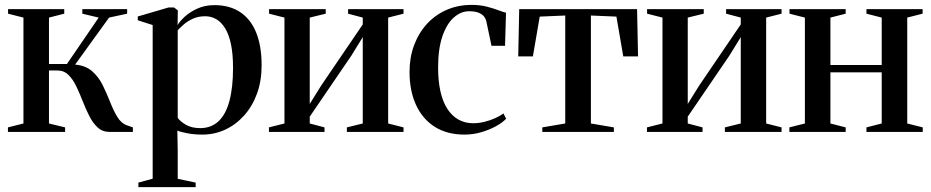

<svg xmlns="http://www.w3.org/2000/svg" viewBox="-20 -540 3810 786"><path d="M12.5 0V-18.5L76 -34.5V-468L13 -484V-502.5H243V-484L180.5 -468V-278H254L384 -468L317 -484V-502.5H500.5V-484L426.5 -468L287.5 -275.5Q330 -272 356.8 -248.8Q383.5 -225.5 400.2 -191.8Q417 -158 430.5 -123.2Q444 -88.5 460 -61.8Q476 -35 501 -26.5L524 -18.5V0H428Q399.5 0 379.8 -18.2Q360 -36.5 345.5 -65.2Q331 -94 318.5 -126Q306 -158 292.2 -186.8Q278.5 -215.5 260 -233.5Q241.5 -251.5 214.5 -251.5H180.5V-34.5L246.5 -18.5V0Z M546.5 226V207.5L605 191.5V-437.5L544 -457V-472.5L670.5 -509.5H692.5L708 -497.5L707 -437Q714 -450.5 734.5 -470Q755 -489.5 786.5 -504.2Q818 -519 858 -519Q920.5 -519 963.8 -490Q1007 -461 1029 -406Q1051 -351 1051 -272.5Q1051 -208.5 1032 -156.5Q1013 -104.5 979.2 -67Q945.5 -29.5 901.8 -9.2Q858 11 808.5 11Q774.5 11 746.2 5.5Q718 0 706 -5.5L707.5 74.5V192L781 207.5V226ZM799.5 -15.5Q844.5 -15.5 874.5 -43.5Q904.5 -71.5 919.2 -126.8Q934 -182 934 -262Q934 -319 925.5 -359.2Q917 -399.5 901.2 -424.8Q885.5 -450 864.8 -461.8Q844 -473.5 820 -473.5Q791.5 -473.5 769.2 -463.2Q747 -453 731.8 -439.5Q716.5 -426 707.5 -416V-57.5Q717.5 -43 741.2 -29.2Q765 -15.5 799.5 -15.5Z M1081 0V-18.5L1144.5 -34.5V-468L1081.5 -484V-502.5H1313.5V-484L1248 -468V-114.5L1295 -190L1465 -440V-468L1405 -484V-502.5H1632V-484L1569 -468V-34.5L1632 -18.5V0H1400V-18.5L1465 -34.5V-388L1418.5 -312.5L1248 -62.5V-34.5L1308.5 -18.5V0Z M1881.5 11Q1809.5 11 1759.2 -21.2Q1709 -53.5 1682.8 -111.2Q1656.5 -169 1656.5 -245.5Q1656.5 -304.5 1675 -354.5Q1693.5 -404.5 1727.5 -441.8Q1761.5 -479 1808.2 -499.5Q1855 -520 1911 -520Q1944.5 -520 1972 -513Q1999.5 -506 2019.8 -498.2Q2040 -490.5 2051.5 -488L2047.5 -352.5H1992L1971 -452.5Q1969.5 -461 1962.8 -470.8Q1956 -480.5 1941.2 -487.2Q1926.5 -494 1900 -494Q1867 -494 1838 -468.5Q1809 -443 1791.2 -391.8Q1773.5 -340.5 1773.5 -263.5Q1773.5 -208.5 1783 -166Q1792.5 -123.5 1811.2 -94.5Q1830 -65.5 1856.8 -50.5Q1883.5 -35.5 1917 -35.5Q1939.5 -35.5 1963 -41.2Q1986.5 -47 2007 -56.2Q2027.5 -65.5 2041 -75.5L2052 -54Q2037 -38 2009.8 -23Q1982.5 -8 1949.2 1.5Q1916 11 1881.5 11Z M2200 0V-18.5L2294 -34.5V-476.5L2189.5 -472L2161.5 -309H2101.5L2105.5 -502.5H2588L2592 -309H2531.5L2503.5 -472L2399 -476.5V-34.5L2493 -18.5V0Z M2628.5 0V-18.5L2692 -34.5V-468L2629 -484V-502.5H2861V-484L2795.5 -468V-114.5L2842.5 -190L3012.5 -440V-468L2952.5 -484V-502.5H3179.5V-484L3116.5 -468V-34.5L3179.5 -18.5V0H2947.5V-18.5L3012.5 -34.5V-388L2966 -312.5L2795.5 -62.5V-34.5L2856 -18.5V0Z M3211.5 0V-18.5L3275 -34.5V-468L3212 -484V-502.5H3442V-484L3379.5 -468V-274H3589.5V-468L3527 -484V-502.5H3757V-484L3694 -468V-34.5L3757.5 -18.5V0H3527V-18.5L3589.5 -34.5V-244H3379.5V-34.5L3442 -18.5V0Z"/></svg>

Font: Merriweather 144pt Medium
Style: Regular
Weight: 500
Version: Version 2.100